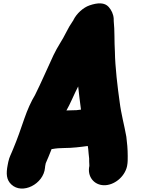

<svg xmlns="http://www.w3.org/2000/svg" viewBox="-20 -852 846 1135"><path d="M250.4 113C259.6 93.3 275.5 53.3 285.2 29H289.2C310.8 24.9 334.9 23 359.4 23C407.6 23 455.3 17 498.8 11C499.5 17.7 500.3 23.3 501.4 28C503.9 46.8 504 67.7 507 85C507 96.4 507.1 110.7 508 120C507.6 122 507.7 125 508.2 129C494.7 190.3 534.5 241.7 594 243C655.4 244.4 715.8 193.3 730.2 134L731.6 127C735.8 106 734.7 88.9 735 70C735 30.6 731.4 -9.5 726.8 -44C714.7 -113.1 696.4 -175.8 687.1 -251C675.5 -332.4 660.3 -457.3 659.2 -547C655.3 -606.5 658.5 -671.2 652.3 -728L652.1 -742C650.4 -768.5 638.7 -792.7 622.4 -811C598.6 -837.7 558.3 -837.3 508.7 -820C471.4 -807.1 432.7 -771.3 414.7 -735C414 -731.5 411.1 -728.4 408.7 -725C397.4 -708.8 381.5 -682.2 372.4 -663C348.2 -613.2 320.4 -577.5 295.8 -525C260.2 -449.1 225.3 -366.9 186.9 -290C163.6 -251.7 142.6 -204.5 124.3 -152C101.4 -85.6 83.4 -32.4 58.8 26C47.5 55.7 34.9 75.8 29.2 104L25.6 122C14.9 175.9 18.2 210.9 46.5 238C111.7 300.6 237.6 236 246 140L247 130ZM372.7 -199C392.7 -232.2 421.4 -302.1 442.1 -341C446.9 -295.2 453.2 -245.1 458.7 -204C440.8 -200.6 423.7 -200 404.9 -200C393.6 -200 382.9 -199.7 372.7 -199Z"/></svg>

Font: Smoothie
Style: BlkIt
Weight: 900
Foundry: Cannot Into Space Fonts
Version: Version 0.8